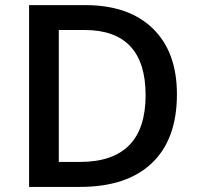

<svg xmlns="http://www.w3.org/2000/svg" viewBox="-20 -734 774 754"><path d="M674.8 -363.8C674.8 -474.6 643.1 -561 580.1 -622.1C517.1 -683.1 428.7 -713.9 314.9 -713.9H94.2V0H293.9C417 0 511.2 -31.2 576.7 -93.8C642.1 -155.8 674.8 -246.1 674.8 -363.8ZM551.8 -359.9C551.8 -185.5 465.8 -98.1 293.9 -98.1H210.9V-616.2H312C471.7 -616.2 551.8 -530.8 551.8 -359.9Z"/></svg>

Font: Sahel SemiBold
Style: Bold
Weight: 600
Foundry: Saber Rastikerdar (saber.rastikerdar@gmail.com)
Version: Version 3.4.0